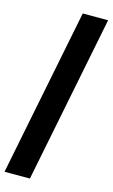

<svg xmlns="http://www.w3.org/2000/svg" viewBox="-149 -793 609 1038"><g transform="rotate(15 155.5 -274.0)"><path d="M-9 194 178 -742H320L133 194Z"/></g></svg>

Font: Montserrat
Style: Bold Italic
Weight: 700
Italic angle: -11.3°
Designer: Julieta Ulanovsky
Foundry: Julieta Ulanovsky
Version: Version 9.000; ttfautohint (v1.8.4.7-5d5b)